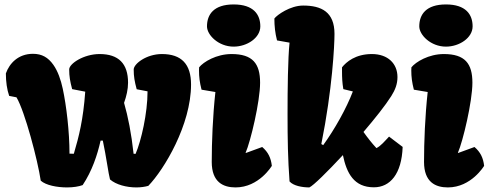

<svg xmlns="http://www.w3.org/2000/svg" viewBox="-20 -817 2164 847"><path d="M159.7 -20C182.6 0.5 231.9 9.8 275.9 9.8C302.7 9.8 328.1 5.9 344.7 -0.5C386.2 -63 409.2 -132.3 423.8 -196.8H433.6C448.7 -126 458.5 -49.3 465.3 -25.4C492.2 -2 538.6 9.8 581.5 9.8C600.1 9.8 618.7 7.3 634.3 2.9C704.6 -69.8 822.8 -267.1 822.8 -444.3C822.8 -533.7 780.8 -578.6 694.3 -578.6C625.5 -578.6 569.8 -535.2 569.8 -510.3C569.8 -480 573.7 -457.5 583 -423.3L630.9 -414.1C630.9 -317.4 603 -195.8 578.1 -138.2L569.3 -138.7C559.6 -228 544.9 -302.2 527.3 -363.3C537.6 -391.6 544.9 -422.9 544.9 -452.1C544.9 -536.6 502.9 -578.6 419.4 -578.6C349.1 -578.6 285.2 -536.1 285.2 -510.7C285.2 -480.5 289.1 -458 298.3 -423.8L356 -412.6C347.2 -289.1 328.1 -214.4 305.7 -138.7L286.6 -139.2C286.6 -235.8 272.9 -351.1 256.8 -425.8C248.5 -464.4 235.4 -502.9 215.3 -531.2C192.4 -563.5 165 -579.6 125.5 -579.6C60.1 -579.6 21.5 -537.1 5.9 -493.2C5.9 -456.5 10.7 -421.9 20.5 -394L52.7 -387.7C89.4 -326.7 147 -107.9 159.7 -20Z M1010.7 -611.3C1069.8 -611.3 1128.4 -649.9 1128.4 -700.7C1128.4 -752.9 1098.6 -797.4 1010.7 -797.4C922.9 -797.4 893.1 -752.9 893.1 -700.7C893.1 -662.6 943.8 -611.3 1010.7 -611.3ZM914.1 -102.5C914.1 -13.7 964.4 9.8 1019 9.8C1123 9.8 1179.2 -85.4 1179.2 -85.4C1175.3 -120.1 1163.1 -146 1136.7 -168.5L1064.5 -142.1L1063.5 -143.1C1085.4 -192.9 1127.4 -369.1 1127.4 -452.1C1127.4 -536.6 1094.7 -578.6 1001.5 -578.6C934.6 -578.6 877.4 -543.9 858.4 -520C858.4 -515.1 857.9 -510.7 857.9 -506.3C857.9 -478 860.8 -454.1 869.1 -421.4L930.2 -411.1C918.5 -304.2 914.1 -190.4 914.1 -102.5Z M1257.3 -16.6C1274.4 2.9 1313.5 9.8 1344.7 9.8C1362.3 2 1423.8 -58.6 1492.7 -132.8C1509.3 -52.7 1541.5 9.3 1629.4 9.3C1701.2 9.3 1752 -49.8 1756.3 -168.9L1696.3 -214.4C1676.8 -193.8 1660.2 -173.3 1640.6 -163.6C1620.6 -185.1 1601.1 -210 1583.5 -234.9C1634.3 -294.4 1680.2 -352.1 1706.1 -393.1C1723.6 -420.9 1733.4 -446.3 1733.4 -477.1C1733.4 -536.6 1690.9 -578.6 1620.6 -578.6C1548.3 -578.6 1507.8 -543.9 1488.8 -520V-502.4C1488.8 -476.1 1489.7 -451.7 1494.6 -423.8L1536.6 -413.6C1508.3 -338.9 1456.1 -246.1 1405.8 -176.8L1397.5 -181.6C1446.3 -422.9 1455.6 -619.1 1455.6 -667.5C1455.6 -764.6 1397.5 -792.5 1317.4 -792.5C1260.3 -792.5 1202.6 -751.5 1190.4 -735.4C1190.4 -702.1 1193.8 -670.4 1202.1 -638.7L1257.3 -628.9C1250 -558.1 1248.5 -423.8 1248.5 -315.4C1248.5 -201.7 1250 -114.7 1257.3 -16.6Z M1947.3 -611.3C2006.3 -611.3 2064.9 -649.9 2064.9 -700.7C2064.9 -752.9 2035.2 -797.4 1947.3 -797.4C1859.4 -797.4 1829.6 -752.9 1829.6 -700.7C1829.6 -662.6 1880.4 -611.3 1947.3 -611.3ZM1850.6 -102.5C1850.6 -13.7 1900.9 9.8 1955.6 9.8C2059.6 9.8 2115.7 -85.4 2115.7 -85.4C2111.8 -120.1 2099.6 -146 2073.2 -168.5L2001 -142.1L2000 -143.1C2022 -192.9 2064 -369.1 2064 -452.1C2064 -536.6 2031.2 -578.6 1938 -578.6C1871.1 -578.6 1814 -543.9 1794.9 -520C1794.9 -515.1 1794.4 -510.7 1794.4 -506.3C1794.4 -478 1797.4 -454.1 1805.7 -421.4L1866.7 -411.1C1855 -304.2 1850.6 -190.4 1850.6 -102.5Z"/></svg>

Font: Kavoon
Style: Regular
Weight: 400
Designer: Viktoriya Grabowska
Foundry: Viktoriya Grabowska
Version: Version 1.002